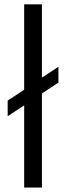

<svg xmlns="http://www.w3.org/2000/svg" viewBox="-20 -1170 298 865"><path d="M88.9 -325.2Q88.9 -418 88.9 -695.3Q70.3 -682.6 14.6 -646.5Q14.6 -664.1 14.6 -716.8Q33.2 -729.5 88.9 -765.6Q88.9 -862.3 88.9 -1150.4Q109.4 -1150.4 168.9 -1150.4Q168.9 -1067.4 168.9 -820.3Q187.5 -832 243.2 -869.1Q243.2 -851.6 243.2 -797.9Q224.6 -786.1 168.9 -749Q168.9 -642.6 168.9 -325.2Q149.4 -325.2 88.9 -325.2Z"/></svg>

Font: Das Gitter
Style: Book
Weight: 400
Version: Version 006.000